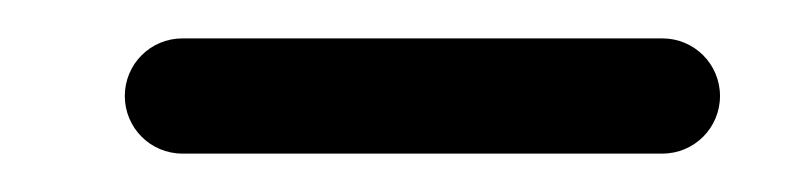

<svg xmlns="http://www.w3.org/2000/svg" viewBox="-20 -192 410 100"><path d="M75 -112C75 -112 75 -112 75 -112C158.3 -112 241.7 -112 325 -112C341.6 -112 355 -125.4 355 -142C355 -158.6 341.6 -172 325 -172C325 -172 325 -172 325 -172C241.7 -172 158.3 -172 75 -172C58.4 -172 45 -158.6 45 -142C45 -125.4 58.4 -112 75 -112Z"/></svg>

Font: FRB American Cursive
Style: Bold Italic
Weight: 700
Italic angle: -25°
Version: Version 2.0;Modular Font Editor K font №1